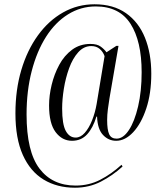

<svg xmlns="http://www.w3.org/2000/svg" viewBox="-20 -734 761 896"><path d="M330 142Q246 142 183.5 104Q121 66 86.5 -11Q52 -88 52 -205Q52 -315 79.5 -407.5Q107 -500 157 -569Q207 -638 274.5 -676Q342 -714 421 -714Q509 -714 568 -672.5Q627 -631 656.5 -558Q686 -485 686 -390Q686 -298 662.5 -227.5Q639 -157 601.5 -117Q564 -77 522 -77Q486 -77 460.5 -104.5Q435 -132 433 -190H430Q414 -137 386.5 -107Q359 -77 316 -77Q270 -77 239.5 -117.5Q209 -158 209 -242Q209 -288 221 -338Q233 -388 256.5 -431.5Q280 -475 316.5 -502Q353 -529 402 -529Q433 -529 450 -516.5Q467 -504 477 -490L523 -520H533L491 -276Q487 -252 483.5 -225Q480 -198 480 -174Q480 -128 489.5 -107.5Q499 -87 524 -87Q555 -87 581.5 -127Q608 -167 624.5 -237.5Q641 -308 641 -397Q641 -542 589 -623Q537 -704 427 -704Q357 -704 297.5 -667Q238 -630 195 -562.5Q152 -495 128 -402.5Q104 -310 104 -200Q104 -27 164 52.5Q224 132 333 132Q395 132 447.5 105Q500 78 547 35L552 43Q506 85 451 113.5Q396 142 330 142ZM333 -92Q356 -92 375.5 -114Q395 -136 409.5 -172Q424 -208 431 -249L468 -472Q461 -492 445.5 -505.5Q430 -519 406 -519Q371 -519 345 -490Q319 -461 302.5 -415.5Q286 -370 278 -320Q270 -270 270 -228Q270 -154 287 -123Q304 -92 333 -92Z"/></svg>

Font: Noto Serif Display ExtraCondensed
Style: Italic
Weight: 400
Width: 2
Italic angle: -12°
Designer: Monotype Design Team
Foundry: Monotype Imaging Inc.
Version: Version 2.009